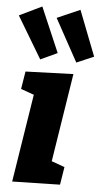

<svg xmlns="http://www.w3.org/2000/svg" viewBox="-62 -892 499 933"><g transform="rotate(5 187.0 -425.0)"><path d="M52 -533 285 -541 217 -110 281 -87 267 0 34 5 102 -424 38 -447ZM200 -636 118 -598 -4 -802 106 -855ZM378 -634 294 -598 180 -806 292 -855Z"/></g></svg>

Font: Bitter Pro ExtraBold
Style: Italic
Weight: 800
Italic angle: -9°
Designer: Sol Matas, and Bitter project Authors
Foundry: Sol Matas
Version: Version 1.010